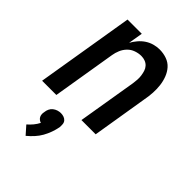

<svg xmlns="http://www.w3.org/2000/svg" viewBox="-232 -619 963 963"><g transform="rotate(45 250.0 -137.0)"><path d="M4 0 90 -520H191L178 -443Q188 -461 202 -477.5Q216 -494 233.5 -505.5Q251 -517 271 -522.5Q291 -528 310 -528Q337 -528 361 -519.5Q385 -511 401 -493Q417 -475 426 -451.5Q435 -428 438 -402.5Q441 -377 439.5 -351Q438 -325 433 -299L384 0H283L335 -313Q337 -327 338 -341.5Q339 -356 337 -370Q335 -384 331 -397Q327 -410 318 -420Q309 -430 296 -435Q283 -440 268 -440Q249 -440 229 -433Q209 -426 194.5 -411Q180 -396 172 -377Q164 -358 161 -339L105 0ZM141 254 103 211Q117 199 129 184.5Q141 170 149 154Q142 152 135.5 147Q129 142 125.5 135Q122 128 121.5 119.5Q121 111 123 103Q124 92 129 81Q134 70 143.5 62.5Q153 55 164 51.5Q175 48 186 48Q197 48 207 51.5Q217 55 223.5 62.5Q230 70 231 81Q232 92 231 103Q227 124 219.5 145Q212 166 201 185.5Q190 205 174.5 222Q159 239 141 254Z"/></g></svg>

Font: Iosevka Term Curly Semibold
Style: Italic
Weight: 600
Italic angle: -9°
Designer: Belleve Invis
Foundry: Belleve Invis
Version: Version 32.3.0